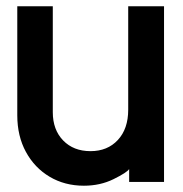

<svg xmlns="http://www.w3.org/2000/svg" viewBox="-20 -569 583 611"><path d="M35 -202V-549H148V-212Q148 -156 181 -122Q214 -88 268 -88Q322 -88 355 -123.5Q388 -159 388 -220V-549H502V10H391V-31Q384 -20 341.5 1Q299 22 247 22Q186 22 138 -6.5Q90 -35 62.5 -85.5Q35 -136 35 -202Z"/></svg>

Font: BLUETTI 2.0 Medium
Style: Italic
Weight: 500
Designer: Stijn de Vries
Foundry: tokotype
Version: Version 2.005;October 31, 2023;FontCreator 14.0.0.2814 64-bi